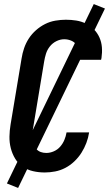

<svg xmlns="http://www.w3.org/2000/svg" viewBox="-20 -840 540 944"><path d="M200 8Q170 8 142 1.5Q114 -5 91.5 -20.5Q69 -36 54.5 -60Q40 -84 33 -111.5Q26 -139 26.5 -168.5Q27 -198 32 -228L86 -552Q90 -578 98.5 -603Q107 -628 121.5 -650.5Q136 -673 157 -691.5Q178 -710 202 -722Q226 -734 252.5 -738.5Q279 -743 304 -743Q330 -743 355 -739Q380 -735 402.5 -724Q425 -713 442 -695.5Q459 -678 469 -655.5Q479 -633 481 -607.5Q483 -582 479 -555L477 -546H366L367 -551Q370 -569 367.5 -587Q365 -605 356 -619Q347 -633 330.5 -640Q314 -647 296 -647Q276 -647 257 -637.5Q238 -628 225 -611.5Q212 -595 206 -575.5Q200 -556 197 -537L143 -212Q140 -198 139 -183.5Q138 -169 139.5 -155.5Q141 -142 145.5 -129.5Q150 -117 159 -107Q168 -97 180.5 -92.5Q193 -88 208 -88Q226 -88 244.5 -96Q263 -104 276 -119Q289 -134 296.5 -152Q304 -170 307 -188V-189H418V-188Q414 -162 404.5 -137Q395 -112 380.5 -89Q366 -66 345.5 -46.5Q325 -27 301 -14.5Q277 -2 251 3Q225 8 200 8ZM69 84 14 62 441 -820 496 -798Z"/></svg>

Font: Iosevka Term Curly Oblique
Style: Bold
Weight: 700
Italic angle: -9°
Designer: Belleve Invis
Foundry: Belleve Invis
Version: Version 32.3.0